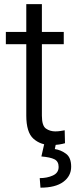

<svg xmlns="http://www.w3.org/2000/svg" viewBox="-20 -680 365 913"><path d="M283.2 -528.3V-469.7H179.2V-129.9Q179.2 -82 198.5 -68.6Q217.8 -55.2 242.7 -55.2Q255.4 -55.2 267.6 -57.1Q279.8 -59.1 287.6 -60.5L289.1 1Q278.3 4.4 261 7.1Q243.7 9.8 223.1 9.8Q172.9 9.8 138.9 -20.5Q105 -50.8 105 -130.4V-469.7H7.8V-528.3H105V-660.2H179.2V-528.3ZM191.4 0H246.6L240.7 28.8Q270 33.2 294.2 51.3Q318.4 69.3 318.4 112.8Q318.4 157.2 281 184.8Q243.7 212.4 172.4 212.4L168.9 167Q204.1 167 231.4 154.5Q258.8 142.1 258.8 113.8Q258.8 87.4 238.8 77.4Q218.8 67.4 176.8 64Z"/></svg>

Font: Vazirmatn FD Light
Style: Regular
Weight: 300
Designer: Saber Rastikerdar
Foundry: Saber Rastikerdar
Version: Version 33.003